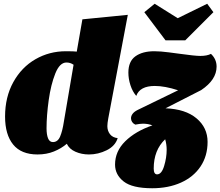

<svg xmlns="http://www.w3.org/2000/svg" viewBox="-20 -803 1174 1023"><path d="M552 -131Q552 -106 566 -88Q580 -70 607 -67Q594 -25 548.5 -2.5Q503 20 454 20Q415 20 382 5.5Q349 -9 336 -37Q307 -12 267.5 4Q228 20 180 20Q93 20 50 -33Q7 -86 7 -182Q7 -286 51 -365.5Q95 -445 169 -487.5Q243 -530 331 -530Q376 -530 389 -528L419 -700L661 -724L557 -173Q552 -146 552 -131ZM334 -470Q298 -470 274.5 -411Q251 -352 239.5 -269.5Q228 -187 228 -119Q228 -86 236 -66Q244 -46 262 -46Q288 -46 300.5 -76Q313 -106 320 -153L372 -458Q355 -470 334 -470ZM1052 -323 862 -226Q968 -222 1027 -172.5Q1086 -123 1086 -47Q1086 28 1048.5 84Q1011 140 944 170Q877 200 791 200Q685 200 639 164Q593 128 593 74Q593 3 647.5 -50.5Q702 -104 792 -135Q769 -144 742 -144Q726 -144 701 -139Q690 -144 684 -153Q678 -162 678 -173Q678 -185 686.5 -196.5Q695 -208 713 -217L929 -322Q858 -345 805 -345Q725 -345 706 -292Q686 -315 675 -349Q664 -383 664 -416Q664 -476 701.5 -503Q739 -530 802 -530Q835 -530 880 -524Q925 -518 933 -517Q1019 -505 1047 -505Q1083 -505 1104 -516Q1134 -488 1134 -448Q1134 -378 1052 -323ZM868 -5Q868 -34 860 -61Q799 -3 799 95Q799 126 817 126Q841 126 854.5 81.5Q868 37 868 -5ZM1084 -783 1117 -738 967 -588H862L749 -738L804 -783L927 -706Z"/></svg>

Font: Sansita Black Italic
Style: Regular
Weight: 900
Italic angle: -11°
Designer: Pablo Cosgaya
Foundry: Omnibus-Type
Version: Version 1.006